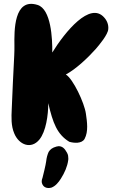

<svg xmlns="http://www.w3.org/2000/svg" viewBox="-20 -741 593 981"><path d="M511.7 -652.3C439.5 -733.4 313.5 -580.1 247.1 -472.7C248 -543.9 241.2 -694.3 171.9 -715.8C49.8 -753.9 52.7 -583 53.7 -507.8C53.7 -491.2 53.7 -473.6 52.7 -457C50.8 -411.1 47.9 -365.2 45.9 -320.3L40 -183.6C38.1 -141.6 36.1 -98.6 52.7 -59.6C77.1 0 139.6 23.4 181.6 -28.3C214.8 -69.3 226.6 -152.3 226.6 -213.9C250 -113.3 271.5 -54.7 334 -16.6C357.4 -9.8 397.5 -5.9 412.1 -31.2C432.6 -69.3 424.8 -119.1 418.9 -160.2C411.1 -215.8 353.5 -337.9 316.4 -360.4C368.2 -387.7 430.7 -447.3 469.7 -491.2C486.3 -510.7 532.2 -564.5 533.2 -592.8C535.2 -615.2 526.4 -636.7 511.7 -652.3ZM323.2 41C323.2 40 322.3 39.1 322.3 39.1C309.6 15.6 296.9 5.9 279.3 5.9C276.4 5.9 272.5 6.8 268.6 7.8C247.1 13.7 236.3 22.5 228.5 35.2C222.7 47.9 217.8 64.5 215.8 84C214.8 96.7 198.2 165 197.3 167C192.4 179.7 191.4 189.5 196.3 200.2C201.2 210 207 214.8 215.8 217.8C219.7 218.8 223.6 219.7 228.5 219.7C232.4 219.7 237.3 218.8 242.2 217.8C263.7 210 279.3 190.4 291 171.9C310.5 141.6 324.2 108.4 328.1 80.1C329.1 76.2 329.1 72.3 329.1 68.4C329.1 59.6 328.1 49.8 323.2 41Z"/></svg>

Font: Day Care
Style: Regular
Weight: 400
Designer: Noponies
Version: Version 1.000;PS 001.000;hotconv 1.0.88;makeotf.lib2.5.64775